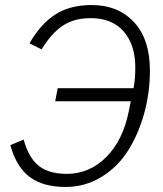

<svg xmlns="http://www.w3.org/2000/svg" viewBox="-20 -730 646 762"><path d="M199 -328 209 -380H510Q517 -416 517 -462Q517 -552 471 -605Q425 -658 340 -658Q274 -658 229 -628Q184 -598 145 -534L97 -558Q141 -635 199.5 -672.5Q258 -710 343 -710Q449 -710 512 -642Q575 -574 575 -450Q575 -363 552.5 -281Q530 -199 489 -133.5Q448 -68 383 -28Q318 12 240 12Q151 12 98 -27.5Q45 -67 21 -154L74 -176Q93 -105 133 -72.5Q173 -40 245 -40Q335 -40 401.5 -106.5Q468 -173 491 -288L499 -328Z"/></svg>

Font: IBM Plex Sans Light
Style: Italic
Weight: 300
Italic angle: -11.31°
Designer: Mike Abbink, Paul van der Laan, Pieter van Rosmalen
Foundry: Bold Monday
Version: Version 3.0